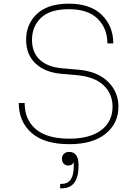

<svg xmlns="http://www.w3.org/2000/svg" viewBox="-20 -768 752 1044"><path d="M357 16Q221 16 151.5 -45.5Q82 -107 82 -208H114Q114 -117 175 -65.5Q236 -14 357 -14Q469 -14 530.5 -60.5Q592 -107 592 -188Q592 -258 543.5 -304Q495 -350 401 -359L311 -367Q223 -375 172.5 -423.5Q122 -472 122 -551Q122 -637 181 -692.5Q240 -748 354 -748Q472 -748 534 -686.5Q596 -625 596 -532H564Q564 -613 511.5 -665.5Q459 -718 354 -718Q253 -718 203.5 -671.5Q154 -625 154 -551Q154 -483 196 -443.5Q238 -404 316 -397L406 -389Q510 -380 567 -324Q624 -268 624 -188Q624 -97 554 -40.5Q484 16 357 16ZM307 256V232H315Q381 232 381 136V114Q373 132 351 132Q336 132 326.5 122Q317 112 317 95Q317 79 327.5 68.5Q338 58 356 58Q407 58 407 130V134Q407 256 315 256Z"/></svg>

Font: Sora Thin
Style: Regular
Weight: 32
Designer: Jonathan Barnbrook, Julián Moncada
Foundry: Barnbrook Fonts
Version: Version 2.000